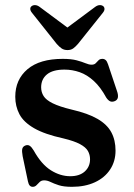

<svg xmlns="http://www.w3.org/2000/svg" viewBox="-20 -710 517 742"><path d="M251.5 -29Q287.5 -29 307.8 -47.5Q328 -66 328 -94.5Q328 -112 319.8 -126.5Q311.5 -141 289.2 -153Q267 -165 225.5 -175Q152.5 -191 111.8 -214.5Q71 -238 55 -268.8Q39 -299.5 39 -336Q39 -402.5 86.2 -442.5Q133.5 -482.5 222.5 -482.5Q255 -482.5 275.8 -477Q296.5 -471.5 310 -465.8Q323.5 -460 334 -460Q344.5 -460 350 -465.8Q355.5 -471.5 360.8 -477Q366 -482.5 376 -482.5Q383 -482.5 388.2 -478Q393.5 -473.5 397.5 -461.5L432 -358.5Q437.5 -343 435.5 -333Q433.5 -323 423 -319Q412.5 -315 405 -318.8Q397.5 -322.5 390.5 -333Q368.5 -373.5 342.5 -397.2Q316.5 -421 288 -431Q259.5 -441 229 -441Q184 -441 161.5 -422.5Q139 -404 139 -372.5Q139 -354 148.5 -338.8Q158 -323.5 183.8 -310.8Q209.5 -298 257 -286.5Q320 -272 357 -250.5Q394 -229 410.2 -198.8Q426.5 -168.5 426.5 -128Q426.5 -86.5 405.5 -54.8Q384.5 -23 346.5 -5.5Q308.5 12 258 12Q226.5 12 207.2 5.8Q188 -0.5 175.2 -6.8Q162.5 -13 150.5 -13Q140 -13 133.5 -6.8Q127 -0.5 121 5.8Q115 12 106.5 12Q99.5 12 95 7.2Q90.5 2.5 88 -9L67.5 -106.5Q64 -125.5 66 -134.5Q68 -143.5 77.5 -147.5Q87.5 -151.5 95 -146.5Q102.5 -141.5 110.5 -128Q140 -75 176.5 -52Q213 -29 251.5 -29ZM265.5 -585 133 -683.5Q124 -690 115.8 -690.2Q107.5 -690.5 102 -686Q97 -682.5 97 -675.5Q97 -668.5 104 -660L199 -540.5Q209 -529 218.2 -522.8Q227.5 -516.5 241 -516.5Q254 -516.5 262.8 -522.8Q271.5 -529 281.5 -540.5L377 -660Q384 -668.5 383.8 -675.5Q383.5 -682.5 379 -686Q373.5 -690.5 365.2 -690.2Q357 -690 348 -683.5L215.5 -585Z"/></svg>

Font: Fraunces Medium
Style: Regular
Weight: 500
Version: Version 1.000;[b76b70a41]